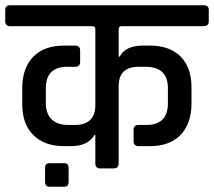

<svg xmlns="http://www.w3.org/2000/svg" viewBox="-44 -643 817 733"><path d="M409 -531V-427H413Q435 -469 503 -469H528Q603 -469 645 -427.5Q687 -386 687 -310V-244Q686 -169 644.5 -127Q603 -85 528 -85H486Q466 -85 466 -104V-148Q466 -166 486 -166H515Q597 -166 597 -249V-306Q597 -388 512 -388H485Q409 -388 409 -314V-20Q409 0 389 0H338Q320 0 320 -20V-127H316Q292 -85 226 -85H201Q126 -85 83.5 -127Q41 -169 41 -244V-310Q42 -385 83.5 -427Q125 -469 201 -469H242Q262 -469 262 -450V-407Q262 -388 242 -388H213Q131 -388 131 -306V-249Q131 -209 153 -187.5Q175 -166 216 -166H244Q281 -166 300.5 -185.5Q320 -205 320 -241V-531Q320 -543 309 -543H-5Q-24 -543 -24 -562V-605Q-24 -623 -5 -623H733Q753 -623 753 -605V-562Q753 -543 733 -543H420Q409 -543 409 -531ZM218 -2V51Q218 70 201 70H146Q128 70 128 51V-2Q128 -20 146 -20H201Q218 -20 218 -2Z"/></svg>

Font: Rajdhani SemiBold
Style: Regular
Weight: 600
Designer: Satya Rajpurohit, Jyotish Sonowal
Foundry: Indian Type Foundry
Version: Version 1.201 February 1, 2022